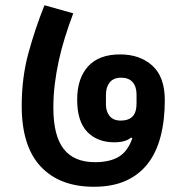

<svg xmlns="http://www.w3.org/2000/svg" viewBox="-20 -708 698 734"><path d="M339 6Q208 6 135.5 -71.5Q63 -149 63 -303Q63 -411 88.5 -504.5Q114 -598 150 -688L260 -657Q242 -609 228 -564Q214 -519 204.5 -475Q195 -431 189.5 -387Q184 -343 184 -296Q184 -189 223.5 -138.5Q263 -88 343 -88Q400 -88 434.5 -109Q469 -130 486 -180L481 -182Q460 -164 417 -164Q352 -164 313.5 -204Q275 -244 275 -327Q275 -408 316.5 -454Q358 -500 439 -500Q515 -500 562.5 -457Q610 -414 610 -325Q610 -248 594 -186.5Q578 -125 545 -82.5Q512 -40 461 -17Q410 6 339 6ZM385 -308Q385 -282 399 -264.5Q413 -247 442 -247Q471 -247 486.5 -262.5Q502 -278 502 -313V-346Q502 -377 487 -394Q472 -411 443 -411Q414 -411 399.5 -393Q385 -375 385 -346Z"/></svg>

Font: IBM Plex Sans Devanagari SemiBold
Style: Regular
Weight: 600
Designer: Mike Abbink, Paul van der Laan, Pieter van Rosmalen, Erin McLaughlin
Foundry: Bold Monday
Version: Version 1.1